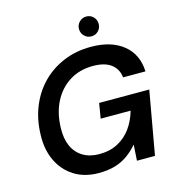

<svg xmlns="http://www.w3.org/2000/svg" viewBox="-128 -999 1031 1121"><g transform="rotate(-15 387.5 -439.0)"><path d="M332 12Q245 12 183 -27.5Q121 -67 89 -135Q57 -203 60 -291Q62 -383 93.5 -460.5Q125 -538 180.5 -594Q236 -650 311 -681Q386 -712 475 -712Q598 -712 670.5 -653.5Q743 -595 747 -491H612Q606 -543 567.5 -572Q529 -601 458 -601Q378 -601 317 -563Q256 -525 221 -457Q186 -389 184 -298Q182 -235 202.5 -189.5Q223 -144 264 -119Q305 -94 362 -94Q427 -94 475 -119.5Q523 -145 555 -189Q587 -233 604 -292H423L438 -383H741L673 0H564L570 -96Q541 -62 506.5 -37.5Q472 -13 429.5 -0.5Q387 12 332 12ZM495 -770Q471 -770 453.5 -787.5Q436 -805 436 -830Q436 -855 453.5 -872.5Q471 -890 495 -890Q521 -890 538 -872.5Q555 -855 555 -830Q555 -805 538 -787.5Q521 -770 495 -770Z"/></g></svg>

Font: DM Sans 18pt SemiBold
Style: Italic
Weight: 600
Italic angle: -10°
Designer: Colophon Foundry, Jonny Pinhorn
Foundry: Colophon Foundry
Version: Version 4.004;gftools[0.9.30]